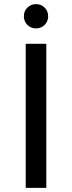

<svg xmlns="http://www.w3.org/2000/svg" viewBox="-20 -913 350 933"><path d="M197 -792Q180 -775 155 -775Q130 -775 113 -792Q96 -809 96 -834Q96 -859 113 -876Q130 -893 155 -893Q180 -893 197 -876Q214 -859 214 -834Q214 -809 197 -792ZM205 0H105V-700H205Z"/></svg>

Font: false
Style: Regular
Weight: 500
Designer: Julieta Ulanovsky
Foundry: Julieta Ulanovsky
Version: Version 7.222;hotconv 1.0.109;makeotfexe 2.5.65596